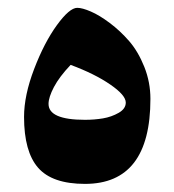

<svg xmlns="http://www.w3.org/2000/svg" viewBox="-20 -465 438 483"><path d="M157.7 -301.8Q129.4 -272 115.7 -246.1Q102.1 -220.2 102.1 -203.6Q102.1 -163.6 193.8 -163.6Q217.3 -163.6 239 -167.2Q260.7 -170.9 278.6 -181.2Q296.4 -191.4 296.4 -207Q296.4 -225.6 257.3 -252.4Q218.3 -279.3 157.7 -301.8ZM193.8 -2.4Q111.3 -2.4 75.9 -43Q40.5 -83.5 40.5 -170.9Q40.5 -225.1 65.9 -291.5Q91.3 -357.9 123 -401.6Q154.8 -445.3 174.3 -445.3Q187 -445.3 208.5 -436Q230 -426.8 256.1 -407.2Q282.2 -387.7 304.9 -361.6Q327.6 -335.4 343 -296.9Q358.4 -258.3 358.4 -216.3Q358.4 -2.4 193.8 -2.4Z"/></svg>

Font: Parastoo FD
Style: Bold-FD
Weight: 700
Foundry: Saber Rastikerdar (saber.rastikerdar@gmail.com)
Version: Version 2.0.1